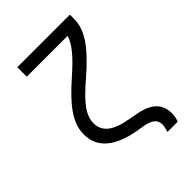

<svg xmlns="http://www.w3.org/2000/svg" viewBox="-246 -854 1092 1092"><g transform="rotate(-45 300.0 -308.0)"><path d="M522 -740.2V-706.1Q522 -640.6 477.1 -573.5Q432.1 -506.3 329.1 -418Q248 -349.1 214.1 -301.3Q180.2 -253.4 180.2 -208Q180.2 -157.2 219.5 -126.2Q258.8 -95.2 342.8 -81.1L384.8 -73.2Q461.4 -60.5 498.8 -26.4Q536.1 7.8 536.1 65.9Q536.1 98.1 524.9 124H442.9Q453.1 90.8 453.1 74.2Q453.1 45.4 433.6 28.8Q414.1 12.2 372.1 4.9L329.1 -2Q96.2 -42.5 96.2 -202.1Q96.2 -267.1 138.4 -331.1Q180.7 -395 278.8 -481Q345.2 -539.1 380.4 -581.8Q415.5 -624.5 428.2 -664.1H99.1V-740.2Z"/></g></svg>

Font: CommitMono
Style: Regular
Weight: 400
Monospace: yes
Designer: Eigil Nikolajsen
Foundry: Eigil Nikolajsen
Version: Version 1.143